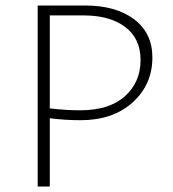

<svg xmlns="http://www.w3.org/2000/svg" viewBox="-20 -678 629 698"><path d="M289 -658Q401 -658 467.5 -608Q534 -558 534 -469Q534 -371 462.5 -306Q391 -241 273 -241Q218 -241 161 -248V0H117V-658ZM271 -277Q377 -277 434 -328Q491 -379 491 -460Q491 -538 435 -580Q379 -622 283 -622H161V-284Q220 -277 271 -277Z"/></svg>

Font: EauTestInfant Light
Style: Regular
Weight: 300
Designer: Christian Thalmann (Catharsis Fonts)
Version: Version 0.001;PS 000.001;hotconv 1.0.88;makeotf.lib2.5.64775